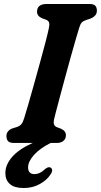

<svg xmlns="http://www.w3.org/2000/svg" viewBox="-20 -720 508 967"><path d="M252.5 -120Q248.5 -100.5 252.8 -91.5Q257 -82.5 269 -78.5L286.5 -72Q312 -60.5 312 -39Q312 -21 299.5 -10.5Q287 0 266 0H235Q180.5 27.5 151 60.5Q121.5 93.5 121.5 123Q121.5 141 130.2 149Q139 157 153 157Q180.5 157 204 134Q212.5 127 218.8 124Q225 121 232.5 123Q239.5 125 242.2 134.2Q245 143.5 234 159Q217.5 186 181.2 206.5Q145 227 99.5 227Q53 227 30 207Q7 187 7 152Q7 109.5 41.2 70.2Q75.5 31 144.5 0H51Q28 0 20.2 -9.5Q12.5 -19 12.5 -34Q12 -48.5 20.8 -58.8Q29.5 -69 43 -73.5L64 -80Q79 -84.5 87.2 -94.2Q95.5 -104 101.5 -124Q109 -147.5 122 -192.5Q135 -237.5 150.5 -292.8Q166 -348 181.2 -403.8Q196.5 -459.5 208.8 -506.2Q221 -553 226.5 -580Q230 -596.5 227.2 -606.2Q224.5 -616 211 -621L192 -628Q166.5 -639 166.5 -661Q166.5 -700 216 -700H429.5Q452.5 -700 460.2 -690.8Q468 -681.5 468 -667Q468 -651.5 459 -641.8Q450 -632 435.5 -626.5L413.5 -619Q398.5 -614 391.5 -606.2Q384.5 -598.5 379 -580.5Q371.5 -556 359.5 -514.8Q347.5 -473.5 333.8 -424.2Q320 -375 306.5 -324.5Q293 -274 281.2 -230.5Q269.5 -187 261.8 -157.2Q254 -127.5 252.5 -120Z"/></svg>

Font: Fraunces 9pt SuperSoft SemiBold
Style: Italic
Weight: 600
Italic angle: -16°
Version: Version 1.000;[0bf87f6ff]